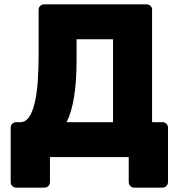

<svg xmlns="http://www.w3.org/2000/svg" viewBox="-20 -720 822 880"><path d="M55 140Q44 140 36.5 133Q29 126 29 114V-135Q29 -146 36.5 -153Q44 -160 55 -160H73Q97 -160 113 -183Q129 -206 139 -248Q149 -290 153 -347Q157 -404 157 -472V-675Q157 -686 164.5 -693Q172 -700 182 -700H652Q663 -700 670 -693Q677 -686 677 -675V-160H724Q735 -160 742.5 -153Q750 -146 750 -135V114Q750 125 742.5 132.5Q735 140 724 140H595Q584 140 577 132.5Q570 125 570 114V0H209V114Q209 125 202 132.5Q195 140 184 140ZM285 -160H498V-540H331V-449Q331 -344 319 -273Q307 -202 285 -160Z"/></svg>

Font: Rubik Light
Style: Bold
Weight: 700
Version: Version 2.104